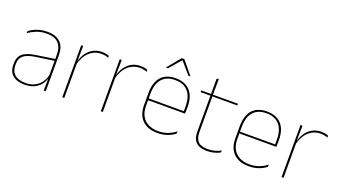

<svg xmlns="http://www.w3.org/2000/svg" viewBox="-57 -1176 2988 1683"><g transform="rotate(20 1437.0 -335.0)"><path d="M377 0 379 -128 377.5 -131.5V-292V-334.5Q377.5 -404.5 342.2 -441.2Q307 -478 233.5 -478Q179 -478 136 -460.2Q93 -442.5 63.5 -420L66 -441Q81.5 -453 105.2 -465.5Q129 -478 161.2 -486.5Q193.5 -495 233.5 -495Q275 -495 305.5 -484.2Q336 -473.5 356.2 -453Q376.5 -432.5 386.2 -402.8Q396 -373 396 -335V0ZM200 9.5Q127.5 9.5 88.2 -24.2Q49 -58 49 -123V-134.5Q49 -192.5 85 -224.2Q121 -256 205.5 -268.5L386.5 -295.5L387 -278.5L209 -252.5Q134 -241.5 100.8 -214.5Q67.5 -187.5 67.5 -135.5V-124Q67.5 -66.5 102.2 -36.8Q137 -7 202.5 -7Q254.5 -7 291.8 -27.2Q329 -47.5 351.5 -82.2Q374 -117 380.5 -160.5L390 -142H384Q380 -102.5 358 -67.8Q336 -33 296.5 -11.8Q257 9.5 200 9.5Z M565.5 -308.5 556 -320.5 561.5 -325Q578 -402 626 -447.2Q674 -492.5 744 -492.5Q765 -492.5 781.2 -489Q797.5 -485.5 808.5 -480.5L810 -462.5Q797 -468 780 -471.5Q763 -475 742.5 -475Q681 -475 633.8 -433.2Q586.5 -391.5 565.5 -308.5ZM550 0V-485.5H568.5L566 -335L568.5 -332.5V0Z M925 -308.5 915.5 -320.5 921 -325Q937.5 -402 985.5 -447.2Q1033.5 -492.5 1103.5 -492.5Q1124.5 -492.5 1140.8 -489Q1157 -485.5 1168 -480.5L1169.5 -462.5Q1156.5 -468 1139.5 -471.5Q1122.5 -475 1102 -475Q1040.5 -475 993.2 -433.2Q946 -391.5 925 -308.5ZM909.5 0V-485.5H928L925.5 -335L928 -332.5V0Z M1439.5 9.5Q1348 9.5 1297.5 -40.2Q1247 -90 1247 -180.5V-292.5Q1247 -392.5 1293.8 -444.8Q1340.5 -497 1429.5 -497Q1488 -497 1528.8 -473.5Q1569.5 -450 1590.5 -405.2Q1611.5 -360.5 1611.5 -296.5V-279.5Q1611.5 -268.5 1611.2 -257.5Q1611 -246.5 1610 -233H1593Q1593 -250.5 1593 -266.5Q1593 -282.5 1593 -296Q1593 -355.5 1574.2 -396.5Q1555.5 -437.5 1519 -459Q1482.5 -480.5 1429.5 -480.5Q1349.5 -480.5 1307.5 -432.5Q1265.5 -384.5 1265.5 -292.5V-243.5V-239.5V-181Q1265.5 -140 1277.2 -108Q1289 -76 1311.5 -53.8Q1334 -31.5 1366.5 -19.8Q1399 -8 1440 -8Q1487.5 -8 1527.5 -22.8Q1567.5 -37.5 1602.5 -65L1600 -43Q1570.5 -19 1529.5 -4.8Q1488.5 9.5 1439.5 9.5ZM1255.5 -233V-249.5H1603.5V-233ZM1416.5 -680H1441.5L1543.5 -556V-555.5H1524L1430.5 -664H1427.5L1334 -555.5H1314.5V-556Z M1904 9Q1855.5 9 1825 -5.2Q1794.5 -19.5 1780 -49Q1765.5 -78.5 1765.5 -123V-462.5H1784V-124.5Q1784 -65.5 1811.5 -37Q1839 -8.5 1904.5 -8.5Q1935.5 -8.5 1965.8 -16.2Q1996 -24 2024 -40L2021.5 -20Q1998.5 -7 1967.2 1Q1936 9 1904 9ZM1674 -457V-473H2017.5L2015 -457ZM1765.5 -468V-614L1785 -621.5L1783.5 -468Z M2291 9.5Q2199.5 9.5 2149 -40.2Q2098.5 -90 2098.5 -180.5V-292.5Q2098.5 -392.5 2145.2 -444.8Q2192 -497 2281 -497Q2339.5 -497 2380.2 -473.5Q2421 -450 2442 -405.2Q2463 -360.5 2463 -296.5V-279.5Q2463 -268.5 2462.8 -257.5Q2462.5 -246.5 2461.5 -233H2444.5Q2444.5 -250.5 2444.5 -266.5Q2444.5 -282.5 2444.5 -296Q2444.5 -355.5 2425.8 -396.5Q2407 -437.5 2370.5 -459Q2334 -480.5 2281 -480.5Q2201 -480.5 2159 -432.5Q2117 -384.5 2117 -292.5V-243.5V-239.5V-181Q2117 -140 2128.8 -108Q2140.5 -76 2163 -53.8Q2185.5 -31.5 2218 -19.8Q2250.5 -8 2291.5 -8Q2339 -8 2379 -22.8Q2419 -37.5 2454 -65L2451.5 -43Q2422 -19 2381 -4.8Q2340 9.5 2291 9.5ZM2107 -233V-249.5H2455V-233Z M2611 -308.5 2601.5 -320.5 2607 -325Q2623.5 -402 2671.5 -447.2Q2719.5 -492.5 2789.5 -492.5Q2810.5 -492.5 2826.8 -489Q2843 -485.5 2854 -480.5L2855.5 -462.5Q2842.5 -468 2825.5 -471.5Q2808.5 -475 2788 -475Q2726.5 -475 2679.2 -433.2Q2632 -391.5 2611 -308.5ZM2595.5 0V-485.5H2614L2611.5 -335L2614 -332.5V0Z"/></g></svg>

Font: Anek Gujarati Medium Thin
Style: Regular
Weight: 250
Version: Version 1.003